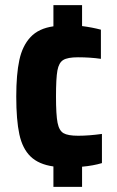

<svg xmlns="http://www.w3.org/2000/svg" viewBox="-20 -716 454 744"><path d="M375 -84Q342 -74 298 -70V8H187V-71Q130 -79 98.5 -109.5Q67 -140 55 -195.5Q43 -251 43 -342Q43 -428 55 -483.5Q67 -539 98.5 -572.5Q130 -606 187 -614V-696H298V-615Q337 -610 371 -601V-488Q330 -494 282 -494Q242 -494 225 -483.5Q208 -473 202.5 -443Q197 -413 197 -342Q197 -271 203 -240.5Q209 -210 226 -200Q243 -190 283 -190Q324 -190 375 -197Z"/></svg>

Font: Saira Semi Condensed
Style: Bold
Weight: 700
Width: 4
Designer: Hector Gatti with collaboration of the Omnibus-Type team
Foundry: Omnibus-Type
Version: Version 1.001; ttfautohint (v1.8)